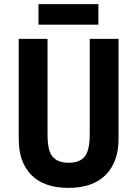

<svg xmlns="http://www.w3.org/2000/svg" viewBox="-20 -903 667 933"><path d="M556 -226Q556 -117 494 -53.5Q432 10 312 10Q195 10 133 -52Q71 -114 71 -228V-714H211V-248Q211 -168 237 -140Q263 -112 314 -112Q367 -112 391.5 -142Q416 -172 416 -249V-714H556ZM458 -883V-783H167V-883Z"/></svg>

Font: Noto Sans Kannada Condensed
Style: Bold
Weight: 700
Width: 3
Designer: Jelle Bosma - Monotype Design Team
Foundry: Monotype Imaging Inc.
Version: Version 2.005; ttfautohint (v1.8.4.7-5d5b)